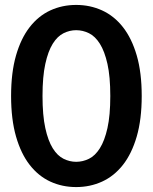

<svg xmlns="http://www.w3.org/2000/svg" viewBox="-20 -751 620 779"><path d="M555 -361.5Q555 -267 534.8 -197.2Q514.5 -127.5 478.8 -82Q443 -36.5 394.2 -14.2Q345.5 8 289 8Q232.5 8 184.2 -14.2Q136 -36.5 100.5 -82Q65 -127.5 45 -197.2Q25 -267 25 -361.5Q25 -456.5 45 -526Q65 -595.5 100.5 -641Q136 -686.5 184.2 -708.8Q232.5 -731 289 -731Q345.5 -731 394.2 -708.8Q443 -686.5 478.8 -641Q514.5 -595.5 534.8 -526Q555 -456.5 555 -361.5ZM427.5 -361.5Q427.5 -440 416 -491.5Q404.5 -543 385.2 -573.5Q366 -604 341 -616.2Q316 -628.5 289 -628.5Q262.5 -628.5 237.8 -616.2Q213 -604 194 -573.5Q175 -543 163.8 -491.5Q152.5 -440 152.5 -361.5Q152.5 -283 163.8 -231.5Q175 -180 194 -149.5Q213 -119 237.8 -106.8Q262.5 -94.5 289 -94.5Q316 -94.5 341 -106.8Q366 -119 385.2 -149.5Q404.5 -180 416 -231.5Q427.5 -283 427.5 -361.5Z"/></svg>

Font: LatoHex
Style: Bold
Weight: 700
Designer: Lukasz Dziedzic
Foundry: tyPoland Lukasz Dziedzic
Version: Version 1.104; Western+Polish opensource